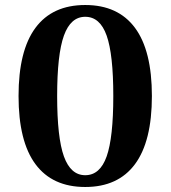

<svg xmlns="http://www.w3.org/2000/svg" viewBox="-20 -732 681 766"><path d="M320 14Q189 14 121.5 -77Q54 -168 54 -349Q54 -530 121.5 -621Q189 -712 320 -712Q451 -712 518.5 -621Q586 -530 586 -349Q586 -168 518.5 -77Q451 14 320 14ZM320 -33Q379 -33 405.5 -108Q432 -183 432 -349Q432 -515 405.5 -590Q379 -665 320 -665Q262 -665 235 -590Q208 -515 208 -349Q208 -183 235 -108Q262 -33 320 -33Z"/></svg>

Font: Arima Thin
Style: Bold
Weight: 700
Version: Version 1.100